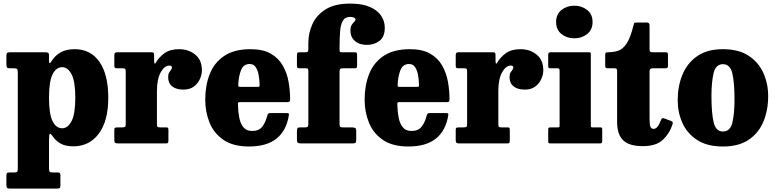

<svg xmlns="http://www.w3.org/2000/svg" viewBox="-20 -818 4426 1095"><path d="M16.5 -453V-499Q16.5 -513.5 21.2 -516.8Q26 -520 39.5 -520H238Q249 -520 254.2 -517Q259.5 -514 259.5 -502.5V-471Q259.5 -445.5 274 -469Q292.5 -500 324.8 -518.8Q357 -537.5 405.5 -537.5Q496.5 -537.5 547 -465.5Q597.5 -393.5 597.5 -260.5Q597.5 -127.5 543.2 -55.5Q489 16.5 398 16.5Q353.5 16.5 325.8 1Q298 -14.5 280 -41.5Q269.5 -56.5 264.5 -55Q259.5 -53.5 259.5 -16V140.5Q259.5 156.5 263 161Q266.5 165.5 281 165.5H307Q317 165.5 320.8 168.5Q324.5 171.5 324.5 182.5V238Q324.5 251.5 320.5 254.5Q316.5 257.5 302.5 257.5H37Q23.5 257.5 20 253.5Q16.5 249.5 16.5 236.5V184Q16.5 173.5 19.5 169.5Q22.5 165.5 33.5 165.5H61Q75 165.5 78.2 161Q81.5 156.5 81.5 140V-404.5Q81.5 -420.5 77 -424.5Q72.5 -428.5 60.5 -428.5H36.5Q23.5 -428.5 20 -432.8Q16.5 -437 16.5 -453ZM259.5 -260.5Q259.5 -167.5 279.8 -127Q300 -86.5 335 -86.5Q366.5 -86.5 388 -127Q409.5 -167.5 409.5 -260.5Q409.5 -354 388 -394.5Q366.5 -435 335 -435Q300.5 -435 280 -394.5Q259.5 -354 259.5 -260.5Z M697 -407.5Q697 -420 694.5 -424.2Q692 -428.5 680 -428.5H649.5Q638.5 -428.5 635.2 -431.2Q632 -434 632 -445V-500.5Q632 -512.5 635.8 -516.2Q639.5 -520 650.5 -520H842.5Q852 -520 855.5 -517.2Q859 -514.5 859 -504V-474.5Q859 -442.5 869.5 -462Q886.5 -491.5 918 -514.5Q949.5 -537.5 1001.5 -537.5Q1055.5 -537.5 1093.5 -506.5Q1131.5 -475.5 1131.5 -417Q1131.5 -393 1120 -367.2Q1108.5 -341.5 1085.2 -324.2Q1062 -307 1026.5 -307Q984.5 -307 961.8 -325.5Q939 -344 939 -378Q939 -395 944.5 -404.2Q950 -413.5 955.2 -419.8Q960.5 -426 960.5 -433Q960.5 -444 946 -444Q918 -444 896.5 -405.5Q875 -367 875 -298V-110Q875 -98 878.2 -94.8Q881.5 -91.5 894 -91.5H927Q936.5 -91.5 938.5 -88Q940.5 -84.5 940.5 -75V-19Q940.5 -8 938.2 -4Q936 0 925.5 0H652Q641 0 636.5 -3.5Q632 -7 632 -18.5V-77Q632 -87 636 -89.2Q640 -91.5 650 -91.5H676Q688.5 -91.5 692.8 -94.5Q697 -97.5 697 -109.5Z M1150.5 -250Q1150.5 -330 1176 -395.2Q1201.5 -460.5 1258.5 -499Q1315.5 -537.5 1409 -537.5Q1480 -537.5 1524.2 -512Q1568.5 -486.5 1592.5 -444.5Q1616.5 -402.5 1625.5 -352.5Q1634.5 -302.5 1634.5 -253Q1634.5 -242 1631.5 -238.8Q1628.5 -235.5 1617 -235.5H1349.5Q1339.5 -235.5 1338 -232.5Q1336.5 -229.5 1337 -220.5Q1338 -179.5 1344.8 -145.8Q1351.5 -112 1368.8 -91.5Q1386 -71 1418 -71Q1456 -71 1475.2 -95Q1494.5 -119 1505 -161Q1506.5 -167 1510 -170Q1513.5 -173 1522 -173H1614.5Q1624.5 -173 1626.5 -170.8Q1628.5 -168.5 1627.5 -160.5Q1598.5 17.5 1400.5 17.5Q1309.5 17.5 1254.5 -20.2Q1199.5 -58 1175 -119Q1150.5 -180 1150.5 -250ZM1352.5 -322.5H1447Q1457 -322.5 1458.8 -324Q1460.5 -325.5 1460.5 -334.5Q1460 -363.5 1455 -390.8Q1450 -418 1438 -435.5Q1426 -453 1404.5 -453Q1369 -453 1355.2 -419.2Q1341.5 -385.5 1339 -339Q1338.5 -329 1339.5 -325.8Q1340.5 -322.5 1352.5 -322.5Z M1916.5 -408.5V-110.5Q1916.5 -98 1919.8 -94.8Q1923 -91.5 1936 -91.5H1985.5Q1998 -91.5 2004.8 -88.5Q2011.5 -85.5 2011.5 -71.5V-21Q2011.5 -6.5 2007.2 -3.2Q2003 0 1988.5 0H1697.5Q1684 0 1678.8 -3.8Q1673.5 -7.5 1673.5 -22V-68.5Q1673.5 -82 1676.5 -86.8Q1679.5 -91.5 1691 -91.5H1719.5Q1730 -91.5 1734.2 -94.5Q1738.5 -97.5 1738.5 -110.5V-411.5Q1738.5 -421 1736.5 -424.8Q1734.5 -428.5 1725 -428.5H1692Q1681.5 -428.5 1677.5 -430.5Q1673.5 -432.5 1673.5 -443.5V-502Q1673.5 -513 1676.5 -516.5Q1679.5 -520 1690.5 -520H1721Q1732 -520 1735.2 -523.2Q1738.5 -526.5 1738.5 -537.5V-572Q1738.5 -630 1762.2 -681.5Q1786 -733 1838.2 -765.2Q1890.5 -797.5 1977 -797.5Q2046.5 -797.5 2090 -778.2Q2133.5 -759 2154 -727.8Q2174.5 -696.5 2174.5 -660.5Q2174.5 -608 2144.2 -585Q2114 -562 2073 -562Q2029 -562 2003.8 -584.5Q1978.5 -607 1978.5 -642.5Q1978.5 -664.5 1985.8 -675.8Q1993 -687 2000.2 -693.8Q2007.5 -700.5 2007.5 -707Q2007.5 -713.5 1999 -717.5Q1990.5 -721.5 1976.5 -721.5Q1947.5 -721.5 1935 -699.2Q1922.5 -677 1919.5 -638Q1916.5 -599 1916.5 -550V-532Q1916.5 -524.5 1919 -522.2Q1921.5 -520 1929 -520H1999.5Q2011 -520 2013.8 -517.2Q2016.5 -514.5 2016.5 -503V-446Q2016.5 -434 2014 -431.2Q2011.5 -428.5 2000 -428.5H1937Q1924.5 -428.5 1920.5 -424.8Q1916.5 -421 1916.5 -408.5Z M2059.5 -250Q2059.5 -330 2085 -395.2Q2110.5 -460.5 2167.5 -499Q2224.5 -537.5 2318 -537.5Q2389 -537.5 2433.2 -512Q2477.5 -486.5 2501.5 -444.5Q2525.5 -402.5 2534.5 -352.5Q2543.5 -302.5 2543.5 -253Q2543.5 -242 2540.5 -238.8Q2537.5 -235.5 2526 -235.5H2258.5Q2248.5 -235.5 2247 -232.5Q2245.5 -229.5 2246 -220.5Q2247 -179.5 2253.8 -145.8Q2260.5 -112 2277.8 -91.5Q2295 -71 2327 -71Q2365 -71 2384.2 -95Q2403.5 -119 2414 -161Q2415.5 -167 2419 -170Q2422.5 -173 2431 -173H2523.5Q2533.5 -173 2535.5 -170.8Q2537.5 -168.5 2536.5 -160.5Q2507.5 17.5 2309.5 17.5Q2218.5 17.5 2163.5 -20.2Q2108.5 -58 2084 -119Q2059.5 -180 2059.5 -250ZM2261.5 -322.5H2356Q2366 -322.5 2367.8 -324Q2369.5 -325.5 2369.5 -334.5Q2369 -363.5 2364 -390.8Q2359 -418 2347 -435.5Q2335 -453 2313.5 -453Q2278 -453 2264.2 -419.2Q2250.5 -385.5 2248 -339Q2247.5 -329 2248.5 -325.8Q2249.5 -322.5 2261.5 -322.5Z M2644 -407.5Q2644 -420 2641.5 -424.2Q2639 -428.5 2627 -428.5H2596.5Q2585.5 -428.5 2582.2 -431.2Q2579 -434 2579 -445V-500.5Q2579 -512.5 2582.8 -516.2Q2586.5 -520 2597.5 -520H2789.5Q2799 -520 2802.5 -517.2Q2806 -514.5 2806 -504V-474.5Q2806 -442.5 2816.5 -462Q2833.5 -491.5 2865 -514.5Q2896.5 -537.5 2948.5 -537.5Q3002.5 -537.5 3040.5 -506.5Q3078.5 -475.5 3078.5 -417Q3078.5 -393 3067 -367.2Q3055.5 -341.5 3032.2 -324.2Q3009 -307 2973.5 -307Q2931.5 -307 2908.8 -325.5Q2886 -344 2886 -378Q2886 -395 2891.5 -404.2Q2897 -413.5 2902.2 -419.8Q2907.5 -426 2907.5 -433Q2907.5 -444 2893 -444Q2865 -444 2843.5 -405.5Q2822 -367 2822 -298V-110Q2822 -98 2825.2 -94.8Q2828.5 -91.5 2841 -91.5H2874Q2883.5 -91.5 2885.5 -88Q2887.5 -84.5 2887.5 -75V-19Q2887.5 -8 2885.2 -4Q2883 0 2872.5 0H2599Q2588 0 2583.5 -3.5Q2579 -7 2579 -18.5V-77Q2579 -87 2583 -89.2Q2587 -91.5 2597 -91.5H2623Q2635.5 -91.5 2639.8 -94.5Q2644 -97.5 2644 -109.5Z M3151.5 -692.5Q3151.5 -736.5 3182 -761Q3212.5 -785.5 3255.5 -785.5Q3298 -785.5 3328.8 -761Q3359.5 -736.5 3359.5 -692.5Q3359.5 -648.5 3328.8 -624Q3298 -599.5 3255.5 -599.5Q3212.5 -599.5 3182 -624Q3151.5 -648.5 3151.5 -692.5ZM3161.5 -428.5H3119Q3106.5 -428.5 3106.5 -439V-506.5Q3106.5 -520 3120.5 -520H3337.5Q3344.5 -520 3347 -518.5Q3349.5 -517 3349.5 -510V-104Q3349.5 -97 3351 -94.2Q3352.5 -91.5 3360 -91.5H3401Q3409 -91.5 3411.8 -90Q3414.5 -88.5 3414.5 -80V-14.5Q3414.5 -4.5 3411.2 -2.2Q3408 0 3398 0H3119.5Q3111.5 0 3109 -2.2Q3106.5 -4.5 3106.5 -12.5V-77Q3106.5 -86.5 3109 -89Q3111.5 -91.5 3120.5 -91.5H3159Q3167 -91.5 3169.2 -93.5Q3171.5 -95.5 3171.5 -103.5V-415.5Q3171.5 -428.5 3161.5 -428.5Z M3815 -107.5Q3799 -57 3760.5 -20.8Q3722 15.5 3646.5 15.5Q3568 15.5 3533.8 -18Q3499.5 -51.5 3499.5 -122.5V-409.5Q3499.5 -420 3497.2 -424.2Q3495 -428.5 3484.5 -428.5H3446.5Q3437.5 -428.5 3434.5 -431.5Q3431.5 -434.5 3431.5 -444V-502.5Q3431.5 -514 3434.5 -517Q3437.5 -520 3448.5 -520Q3480 -520 3506.2 -529Q3532.5 -538 3554 -570.2Q3575.5 -602.5 3592.5 -672Q3595 -682 3596.8 -685.8Q3598.5 -689.5 3612 -689.5H3668.5Q3684.5 -689.5 3684.5 -673.5V-539Q3684.5 -527.5 3687.5 -523.8Q3690.5 -520 3701.5 -520H3776Q3784 -520 3786.8 -517Q3789.5 -514 3789.5 -505.5V-440.5Q3789.5 -428.5 3775 -428.5H3702Q3684.5 -428.5 3684.5 -412V-141.5Q3684.5 -110 3689 -96.5Q3693.5 -83 3707.5 -83Q3720.5 -83 3730.8 -96.5Q3741 -110 3750 -134.5Q3753.5 -143 3758 -144Q3762.5 -145 3771.5 -141.5L3805 -129Q3814.5 -125.5 3816.2 -120.8Q3818 -116 3815 -107.5Z M3845 -246.5Q3845 -326.5 3872.2 -392.5Q3899.5 -458.5 3956.5 -498Q4013.5 -537.5 4103 -537.5Q4193 -537.5 4250 -499.8Q4307 -462 4334 -401Q4361 -340 4361 -270Q4361 -190 4334 -124.8Q4307 -59.5 4250 -21Q4193 17.5 4103 17.5Q4013.5 17.5 3956.5 -19.2Q3899.5 -56 3872.2 -116.2Q3845 -176.5 3845 -246.5ZM4037.5 -270Q4037.5 -174.5 4049.8 -121.2Q4062 -68 4103 -68Q4144.5 -68 4156.8 -118.8Q4169 -169.5 4169 -250Q4169 -345.5 4156.8 -398.8Q4144.5 -452 4103 -452Q4062 -452 4049.8 -401.2Q4037.5 -350.5 4037.5 -270Z"/></svg>

Font: Besley* Narrow Heavy
Style: Regular
Weight: 800
Width: 4
Designer: Owen Earl
Foundry: indestructible type*
Version: Version 3.000; ttfautohint (v1.8.3)